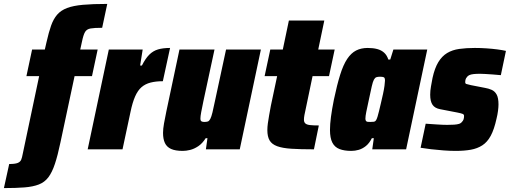

<svg xmlns="http://www.w3.org/2000/svg" viewBox="-91 -763 2605 981"><path d="M-71 198 -44 75Q-14 75 -0.5 69.5Q13 64 17.5 52.5Q22 41 25 24L109 -374H44L73 -510H138L147 -549Q158 -598 170 -632Q182 -666 201 -688Q220 -710 251.5 -722Q283 -734 333 -738.5Q383 -743 457 -743L431 -621Q391 -621 371.5 -617.5Q352 -614 343.5 -599.5Q335 -585 328 -551L319 -510H408L379 -374H290L218 -36Q204 31 189.5 74.5Q175 118 156 143Q137 168 107.5 179.5Q78 191 34.5 194.5Q-9 198 -71 198Z M357 0 465 -510H638L625 -428H634Q652 -464 671.5 -483.5Q691 -503 716.5 -510.5Q742 -518 778 -518L741 -348Q705 -348 678 -341Q651 -334 632 -317.5Q613 -301 599.5 -270.5Q586 -240 576 -192L535 0Z M843 8Q805 8 783 -2Q761 -12 751.5 -32.5Q742 -53 742 -84Q742 -104 747 -132.5Q752 -161 759 -194L826 -510H1005L948 -245Q941 -212 937 -190Q933 -168 933 -158Q933 -150 935 -146.5Q937 -143 942 -141.5Q947 -140 953 -140Q965 -140 971.5 -142.5Q978 -145 983.5 -155.5Q989 -166 994.5 -188.5Q1000 -211 1008 -250L1064 -510H1242L1134 0H961L969 -57H960Q943 -30 922 -16Q901 -2 880.5 3Q860 8 843 8Z M1513 0Q1444 0 1398 -3Q1352 -6 1325 -16Q1298 -26 1286.5 -45.5Q1275 -65 1275 -98Q1275 -114 1277.5 -132.5Q1280 -151 1284 -173.5Q1288 -196 1293 -223L1325 -374H1261L1290 -510H1354L1385 -658H1566L1535 -510H1619L1590 -374H1506L1468 -192Q1466 -183 1464.5 -175.5Q1463 -168 1462.5 -162Q1462 -156 1462 -151Q1462 -139 1469 -132.5Q1476 -126 1492.5 -124Q1509 -122 1538 -122Z M1704 8Q1668 8 1643.5 -1.5Q1619 -11 1607 -34.5Q1595 -58 1595 -99Q1595 -128 1600 -166Q1605 -204 1615 -254Q1631 -330 1647 -381Q1663 -432 1683 -462Q1703 -492 1728.5 -505Q1754 -518 1788 -518Q1815 -518 1836 -512.5Q1857 -507 1871.5 -494Q1886 -481 1893 -459H1903L1919 -510H2092L1984 0H1811L1819 -57H1809Q1796 -31 1778.5 -17Q1761 -3 1742 2.5Q1723 8 1704 8ZM1802 -140Q1813 -140 1819.5 -141Q1826 -142 1830 -148Q1834 -154 1838 -167Q1841 -176 1845.5 -195Q1850 -214 1855.5 -237Q1861 -260 1866 -283Q1871 -306 1873.5 -324.5Q1876 -343 1876 -351Q1876 -365 1870.5 -368Q1865 -371 1851 -371Q1839 -371 1832 -368.5Q1825 -366 1819.5 -356Q1814 -346 1808.5 -322Q1803 -298 1794 -255Q1785 -214 1780.5 -191.5Q1776 -169 1776 -157Q1776 -149 1779 -145Q1782 -141 1788 -140.5Q1794 -140 1802 -140Z M2237 8Q2208 8 2175 5.5Q2142 3 2111.5 -0.5Q2081 -4 2058 -8L2084 -131Q2098 -130 2113 -129Q2128 -128 2143 -127Q2158 -126 2171 -125.5Q2184 -125 2194 -125Q2214 -125 2229 -126Q2244 -127 2254 -130Q2264 -133 2270 -141Q2275 -146 2277.5 -153Q2280 -160 2280 -171Q2280 -178 2273 -181Q2266 -184 2246 -188L2158 -205Q2131 -210 2119 -227.5Q2107 -245 2107 -279Q2107 -299 2111 -321.5Q2115 -344 2119 -365Q2130 -415 2148.5 -445.5Q2167 -476 2193.5 -492Q2220 -508 2255.5 -513Q2291 -518 2335 -518Q2364 -518 2394 -516Q2424 -514 2450.5 -510.5Q2477 -507 2494 -503L2468 -379Q2448 -381 2427 -382.5Q2406 -384 2389 -385Q2372 -386 2362 -386Q2342 -386 2328.5 -384.5Q2315 -383 2306.5 -379Q2298 -375 2294 -368Q2290 -364 2288 -357.5Q2286 -351 2286 -343Q2286 -336 2291.5 -334Q2297 -332 2315 -328L2387 -314Q2405 -311 2421 -304Q2437 -297 2446.5 -280Q2456 -263 2456 -229Q2456 -216 2453.5 -196.5Q2451 -177 2446 -157Q2434 -102 2416.5 -69.5Q2399 -37 2373.5 -20.5Q2348 -4 2314.5 2Q2281 8 2237 8Z"/></svg>

Font: Saira SemiCondensed Black
Style: Italic
Weight: 900
Width: 4
Italic angle: -12°
Designer: Hector Gatti with collaboration of the Omnibus-Type team
Foundry: Omnibus-Type
Version: Version 1.101